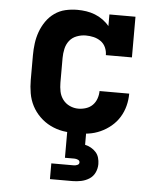

<svg xmlns="http://www.w3.org/2000/svg" viewBox="-54 -584 707 851"><g transform="rotate(5 300.0 -159.0)"><path d="M298 8Q268 8 239 3Q210 -2 183.5 -15Q157 -28 135.5 -49Q114 -70 100.5 -96Q87 -122 82 -151.5Q77 -181 77 -210V-320Q77 -347 80.5 -373.5Q84 -400 93 -425Q102 -450 117.5 -472.5Q133 -495 155 -510.5Q177 -526 203 -532Q229 -538 256 -538Q276 -538 296 -535Q316 -532 335 -524.5Q354 -517 370.5 -505Q387 -493 399 -478V-530H515V-349H399Q399 -367 391.5 -383.5Q384 -400 369.5 -410Q355 -420 338 -424Q321 -428 303 -428Q283 -428 263 -420.5Q243 -413 230.5 -397Q218 -381 213.5 -360.5Q209 -340 209 -320V-210Q209 -190 213 -170.5Q217 -151 229 -135Q241 -119 259.5 -110.5Q278 -102 298 -102Q315 -102 332 -107.5Q349 -113 361 -125Q373 -137 379 -154Q385 -171 385 -188Q385 -188 385 -188Q385 -188 385 -188H517Q517 -188 517 -188Q517 -188 517 -188Q517 -160 510 -133Q503 -106 488.5 -82.5Q474 -59 452.5 -41Q431 -23 405.5 -11.5Q380 0 352.5 4Q325 8 298 8ZM200 220V150H300Q308 150 316 146.5Q324 143 324 135Q324 127 316 123.5Q308 120 300 120H258V0H342V55Q356 58 368.5 65Q381 72 390.5 82.5Q400 93 404 107Q408 121 408 135Q408 155 399.5 173Q391 191 374.5 201.5Q358 212 338.5 216Q319 220 300 220Z"/></g></svg>

Font: Iosevka Slab XBdEx
Style: Regular
Weight: 800
Width: 7
Monospace: yes
Designer: Belleve Invis
Foundry: Belleve Invis
Version: Version 11.1.0; ttfautohint (v1.8.3)